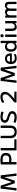

<svg xmlns="http://www.w3.org/2000/svg" viewBox="4005 -4785 790 8840"><g transform="rotate(-90 4400.0 -365.0)"><path d="M47 0 137 -730H273L441 -219H443L611 -730H747L837 0H725L668 -562H666L500 -80H384L218 -562H216L159 0Z M1249 -726Q1287 -731 1325 -734Q1363 -737 1397.5 -738.5Q1432 -740 1459 -740Q1623 -740 1701 -678Q1779 -616 1779 -488Q1779 -361 1703.5 -298Q1628 -235 1474 -235Q1440 -235 1401 -238.5Q1362 -242 1304 -249L1306 -348Q1364 -341 1398.5 -338Q1433 -335 1461 -335Q1571 -335 1619 -371Q1667 -407 1667 -488Q1667 -569 1619 -604.5Q1571 -640 1461 -640Q1428 -640 1387.5 -637Q1347 -634 1306 -627L1359 -688V0H1249Z M1894 0V-730H2007V-100H2404V0Z M2749 10Q2601 10 2530 -63.5Q2459 -137 2459 -290V-730H2569V-310Q2569 -229 2586.5 -181Q2604 -133 2643.5 -111.5Q2683 -90 2749 -90Q2815 -90 2854.5 -111.5Q2894 -133 2911.5 -181Q2929 -229 2929 -310V-730H3039V-290Q3039 -137 2968 -63.5Q2897 10 2749 10Z M3420 10Q3350 10 3281.5 -5Q3213 -20 3166 -45L3194 -145Q3227 -129 3266.5 -116.5Q3306 -104 3347.5 -97Q3389 -90 3427 -90Q3504 -90 3545.5 -118Q3587 -146 3587 -198Q3587 -227 3574 -246.5Q3561 -266 3536.5 -280Q3512 -294 3476 -305.5Q3440 -317 3395 -329Q3345 -343 3303.5 -360.5Q3262 -378 3231.5 -403Q3201 -428 3184.5 -462.5Q3168 -497 3168 -543Q3168 -638 3240 -689Q3312 -740 3443 -740Q3509 -740 3574.5 -727.5Q3640 -715 3686 -694L3658 -594Q3613 -615 3555.5 -627.5Q3498 -640 3442 -640Q3364 -640 3323.5 -614.5Q3283 -589 3283 -542Q3283 -514 3295 -495Q3307 -476 3330 -462.5Q3353 -449 3386 -438Q3419 -427 3462 -415Q3516 -400 3560 -382Q3604 -364 3635.5 -339Q3667 -314 3684.5 -279.5Q3702 -245 3702 -197Q3702 -99 3628 -44.5Q3554 10 3420 10Z M4105 -100Q4210 -180 4282 -241Q4354 -302 4397 -350Q4440 -398 4459.5 -438.5Q4479 -479 4479 -516Q4479 -640 4344 -640Q4238 -640 4118 -558L4084 -655Q4201 -740 4360 -740Q4474 -740 4533 -687Q4592 -634 4592 -530Q4592 -482 4574.5 -434.5Q4557 -387 4519 -336Q4481 -285 4420 -227.5Q4359 -170 4272 -102V-100H4600V0H4105Z M5004 0 5094 -730H5230L5398 -219H5400L5568 -730H5704L5794 0H5682L5625 -562H5623L5457 -80H5341L5175 -562H5173L5116 0Z M6141 10Q6011 10 5940.5 -60Q5870 -130 5870 -260Q5870 -386 5937.5 -458Q6005 -530 6123 -530Q6237 -530 6298.5 -462Q6360 -394 6360 -269Q6360 -256 6359.5 -240Q6359 -224 6358 -215H5930V-300H6276L6259 -274Q6259 -359 6225 -400.5Q6191 -442 6123 -442Q6051 -442 6013.5 -398Q5976 -354 5976 -270V-240Q5976 -161 6018 -120.5Q6060 -80 6142 -80Q6189 -80 6234 -92Q6279 -104 6316 -126L6335 -39Q6297 -16 6247 -3Q6197 10 6141 10Z M6663 10Q6559 10 6500 -61.5Q6441 -133 6441 -260Q6441 -387 6500 -458.5Q6559 -530 6663 -530Q6716 -530 6759.5 -511.5Q6803 -493 6831 -458H6833V-730H6941V0H6838L6837 -62H6835Q6807 -28 6761.5 -9Q6716 10 6663 10ZM6687 -80Q6730 -80 6762.5 -97Q6795 -114 6814 -144Q6833 -174 6833 -211V-309Q6833 -347 6814 -376.5Q6795 -406 6762.5 -423Q6730 -440 6688 -440Q6621 -440 6584 -393.5Q6547 -347 6547 -260Q6547 -174 6584 -127Q6621 -80 6687 -80Z M7120 0V-520H7230V0ZM7175 -596Q7142 -596 7122.5 -615.5Q7103 -635 7103 -668Q7103 -701 7122.5 -720.5Q7142 -740 7175 -740Q7208 -740 7227.5 -720.5Q7247 -701 7247 -668Q7247 -635 7227.5 -615.5Q7208 -596 7175 -596Z M7572 10Q7480 10 7437 -46Q7394 -102 7394 -220V-520H7502V-240Q7502 -158 7526.5 -119Q7551 -80 7602 -80Q7641 -80 7674 -100.5Q7707 -121 7726.5 -155Q7746 -189 7746 -230V-520H7854V0H7751L7750 -70H7748Q7714 -30 7671 -10Q7628 10 7572 10Z M8008 0V-520H8109L8110 -450H8112Q8138 -489 8178 -509.5Q8218 -530 8268 -530Q8320 -530 8357.5 -509Q8395 -488 8411 -450H8413Q8439 -491 8480 -510.5Q8521 -530 8578 -530Q8664 -530 8701 -481.5Q8738 -433 8738 -320V0H8632V-305Q8632 -378 8612 -409Q8592 -440 8545 -440Q8488 -440 8457 -398.5Q8426 -357 8426 -280V0H8320V-330Q8320 -383 8297 -411.5Q8274 -440 8233 -440Q8181 -440 8147.5 -395.5Q8114 -351 8114 -280V0Z"/></g></svg>

Font: M PLUS 2 Medium
Style: Regular
Weight: 500
Designer: Coji Morishita
Foundry: UNDERFOREST DESIGN
Version: Version 1.001